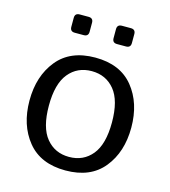

<svg xmlns="http://www.w3.org/2000/svg" viewBox="-106 -776 772 870"><g transform="rotate(15 280.5 -341.0)"><path d="M41.5 -256.3Q41.5 -371.1 102.3 -446Q163.1 -521 280.3 -521Q397.5 -521 458.3 -446Q519 -371.1 519 -256.3Q519 -141.6 458.3 -66.7Q397.5 8.3 280.3 8.3Q163.1 8.3 102.3 -66.7Q41.5 -141.6 41.5 -256.3ZM132.3 -256.3Q132.3 -153.8 172.9 -104.5Q213.4 -55.2 280.3 -55.2Q347.2 -55.2 387.7 -104.5Q428.2 -153.8 428.2 -256.3Q428.2 -358.9 387.7 -408.2Q347.2 -457.5 280.3 -457.5Q213.4 -457.5 172.9 -408.2Q132.3 -358.9 132.3 -256.3ZM160.2 -605.5Q138.2 -605.5 138.2 -627.4V-669.4Q138.2 -691.4 160.2 -691.4H202.1Q224.1 -691.4 224.1 -669.4V-627.4Q224.1 -605.5 202.1 -605.5ZM358.4 -605.5Q336.4 -605.5 336.4 -627.4V-669.4Q336.4 -691.4 358.4 -691.4H400.4Q422.4 -691.4 422.4 -669.4V-627.4Q422.4 -605.5 400.4 -605.5Z"/></g></svg>

Font: Istok Web
Style: Regular
Weight: 400
Designer: Andrey V. Panov
Foundry: Andrey V. Panov
Version: Version 1.0.2g